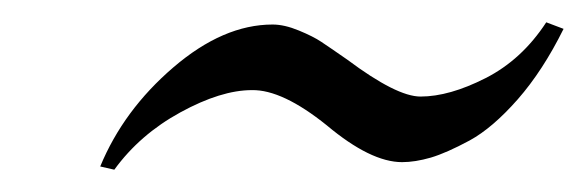

<svg xmlns="http://www.w3.org/2000/svg" viewBox="-20 -359 528 173"><path d="M70.3 -209Q91.3 -259.8 136.2 -298.3Q181.2 -336.9 225.6 -336.9Q236.3 -336.9 249.3 -331.5Q262.2 -326.2 269.5 -321.3Q276.9 -316.4 293 -305.2Q337.4 -272 358.9 -272Q384.8 -272 417.5 -288.6Q450.2 -305.2 472.2 -338.9L487.8 -333Q469.2 -295.4 446.5 -269.5Q423.8 -243.7 403.1 -232.4Q382.3 -221.2 368.2 -217Q354 -212.9 342.3 -212.9Q314 -212.9 274.4 -246.1Q234.4 -278.3 207 -277.8Q179.2 -277.8 142.6 -257.8Q106 -237.8 83 -206.1Z"/></svg>

Font: Linux Biolinum O
Style: Italic
Weight: 400
Italic angle: -12°
Designer: Philipp H. Poll
Foundry: Philipp H. Poll
Version: Version 1.1.3